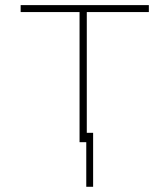

<svg xmlns="http://www.w3.org/2000/svg" viewBox="-20 -548 640 740"><path d="M553.7 -501.5H314.5V0H286.6V-501.5H59.6V-528.3H553.7ZM338.9 171.9H312.5V-36.1H338.9Z"/></svg>

Font: Roboto Mono Thin
Style: Regular
Weight: 250
Designer: Google
Version: Version 2.000985; 2015; ttfautohint (v1.3)